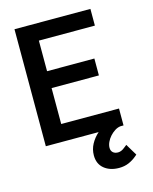

<svg xmlns="http://www.w3.org/2000/svg" viewBox="-128 -742 831 1043"><g transform="rotate(-15 287.5 -220.5)"><path d="M56 -658H483V-564H168V-392H434V-297H168V-95H493V0H478Q475 0 476 0Q459 2 443.5 12Q428 22 415.5 36Q403 50 395.5 66.5Q388 83 388 98Q388 115 398.5 124.5Q409 134 427 134Q446 134 466 117L480 106L519 171L511 178Q490 196 465.5 206.5Q441 217 411 217Q360 217 327.5 190.5Q295 164 295 116Q295 82 311 52.5Q327 23 353 0H56Z"/></g></svg>

Font: Codetta
Style: Bold
Weight: 700
Designer: Ulrich Proeller
Foundry: PROSA GmbH
Version: Version 2.00;September 29, 2018;FontCreator 11.5.0.2427 64-b